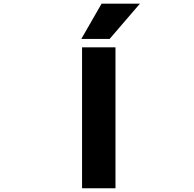

<svg xmlns="http://www.w3.org/2000/svg" viewBox="-20 -1005 1040 1027"><path d="M418.9 2V-752H597.7V2ZM523.4 -985.4H728.5L566.4 -796.9H415Z"/></svg>

Font: Gen Shin Gothic Monospace Heavy
Style: Bold
Weight: 800
Designer: [Source Han Sans]
Ryoko NISHIZUKA  (kana & ideographs); Paul D. Hunt (Latin, Greek & Cyrillic); Wenlong ZHANG  (bopomofo
Version: Version 1.002.20150607